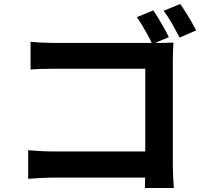

<svg xmlns="http://www.w3.org/2000/svg" viewBox="-20 -887 1040 961"><path d="M747 -835Q760 -817 774.5 -792.5Q789 -768 803 -743.5Q817 -719 825 -701L742 -666Q733 -687 719.5 -711.5Q706 -736 692 -759.5Q678 -783 665 -801ZM882 -867Q895 -849 910 -825Q925 -801 939 -777Q953 -753 962 -735L879 -699Q863 -730 841.5 -768Q820 -806 799 -833ZM133 -678Q161 -675 196 -673.5Q231 -672 257 -672H760Q783 -672 809.5 -672.5Q836 -673 848 -674Q847 -657 846 -630.5Q845 -604 845 -582V-64Q845 -38 846.5 -3Q848 32 850 54H705Q706 32 706.5 5.5Q707 -21 707 -48V-543H257Q225 -543 189.5 -542Q154 -541 133 -539ZM121 -135Q146 -133 179 -131Q212 -129 245 -129H786V2H249Q220 2 182.5 4Q145 6 121 8Z"/></svg>

Font: Noto Sans JP Thin
Style: Bold
Weight: 700
Version: Version 2.004-H2;hotconv 1.0.118;makeotfexe 2.5.65603